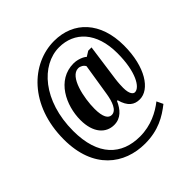

<svg xmlns="http://www.w3.org/2000/svg" viewBox="-220 -885 1199 1199"><g transform="rotate(-45 379.5 -286.0)"><path d="M386 142C504 142 579 97 642 47L622 5C569 47 492 88 395 88C234 88 124 -11 124 -232C124 -498 274 -664 431 -664C565 -664 663 -566 663 -380C663 -215 610 -130 568 -130C555 -130 535 -144 535 -202C535 -214 536 -246 540 -275L574 -520H545L511 -499C498 -513 459 -529 424 -529C276 -529 204 -376 204 -248C204 -135 260 -77 332 -77C392 -77 427 -119 450 -171H456C475 -101 510 -77 558 -77C645 -77 726 -194 726 -385C726 -591 610 -714 437 -714C237 -714 45 -538 45 -235C45 25 204 142 386 142ZM365 -132C336 -132 316 -162 316 -235C316 -330 348 -487 423 -487C441 -487 461 -476 469 -459L435 -246C426 -191 407 -132 365 -132Z"/></g></svg>

Font: Noto Serif Thai ExtraCondensed ExtraBold
Style: Regular
Weight: 800
Width: 2
Designer: Monotype Design Team
Foundry: Monotype Imaging Inc.
Version: Version 2.002